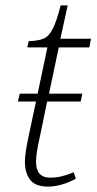

<svg xmlns="http://www.w3.org/2000/svg" viewBox="-20 -679 358 709"><path d="M157 10Q110 10 91 -15.5Q72 -41 72 -82Q72 -97 75.5 -121.5Q79 -146 89 -192L113 -304H46L53 -333H119L155 -504H81L86 -527Q120 -528 140 -536Q160 -544 174.5 -572Q189 -600 204 -659H230L203 -536H316L310 -504H197L161 -333H284L278 -304H154L131 -192Q120 -143 116.5 -120Q113 -97 113 -82Q113 -23 165 -23Q187 -23 208 -28Q229 -33 252 -43L260 -19Q206 10 157 10Z"/></svg>

Font: Noto Serif ExtraLight
Style: Italic
Weight: 200
Italic angle: -12°
Designer: Monotype Design Team
Foundry: Monotype Imaging Inc.
Version: Version 2.014; ttfautohint (v1.8.4.7-5d5b)